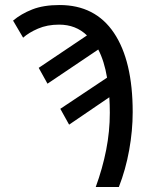

<svg xmlns="http://www.w3.org/2000/svg" viewBox="-20 -744 603 764"><path d="M361 0Q388 -74 402.5 -147.5Q417 -221 417 -295Q417 -311 416.5 -326.5Q416 -342 415 -357L255 -248L220 -311L406 -435Q395 -501 371 -547L169 -411L134 -474L326 -603Q282 -646 215 -646Q168 -646 131 -630Q94 -614 72 -594L32 -662Q64 -689 108.5 -706.5Q153 -724 217 -724Q359 -724 433.5 -613Q508 -502 508 -298Q508 -224 494 -146.5Q480 -69 453 0Z"/></svg>

Font: Noto Sans Mono SemiCondensed
Style: Regular
Weight: 400
Width: 4
Designer: Monotype Design Team
Foundry: Monotype Imaging Inc.
Version: Version 2.014